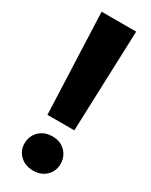

<svg xmlns="http://www.w3.org/2000/svg" viewBox="-194 -771 649 823"><g transform="rotate(30 130.5 -359.5)"><path d="M46 -728H217L199 -229H66ZM132 -160Q171 -160 195.5 -135.5Q220 -111 220 -74Q220 -39 195.5 -15Q171 9 132 9Q92 9 67 -15Q42 -39 42 -74Q42 -111 67 -135.5Q92 -160 132 -160Z"/></g></svg>

Font: Freesentation 9 Black
Style: Regular
Weight: 900
Designer: glyphs from Roboto by Christian Robertson / Hangul glyphs from Noto Sans CJK(Source Han Sans) by Jang Soo-young and Kang
Foundry: PT&
Version: Version 2.001